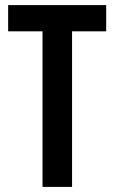

<svg xmlns="http://www.w3.org/2000/svg" viewBox="-20 -734 451 754"><path d="M263 0V-611H397V-714H12V-611H147V0Z"/></svg>

Font: Noto Sans Arabic UI XCn SmBd
Style: Regular
Weight: 600
Width: 2
Designer: Monotype Design Team, Nadine Chahine and Nizar Qandah
Foundry: Monotype Imaging Inc.
Version: Version 2.010